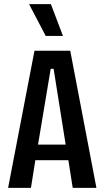

<svg xmlns="http://www.w3.org/2000/svg" viewBox="-20 -904 502 924"><path d="M19 0 146 -660H318L444 0H330L309 -133H150L129 0ZM224 -573 163 -208H296L238 -573ZM200 -731 120 -884H225L283 -731Z"/></svg>

Font: Bricolage Grotesque 10pt Condensed Medium
Style: Regular
Weight: 500
Width: 3
Designer: Mathieu Triay
Foundry: Atelier Triay
Version: Version 1.000; ttfautohint (v1.8.4.7-5d5b);gftools[0.9.32]